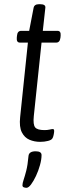

<svg xmlns="http://www.w3.org/2000/svg" viewBox="-20 -670 328 915"><path d="M171 6Q144 6 120.5 -4Q97 -14 84 -39.5Q71 -65 76 -112L113 -467H75Q58 -467 60 -490L61 -500Q63 -523 81 -523H119L140 -632Q143 -650 166 -650H171Q199 -650 196 -632L184 -523H254Q271 -523 269 -500L268 -490Q265 -467 248 -467H178L141 -116Q137 -76 147.5 -63Q158 -50 192 -50Q206 -50 216.5 -52.5Q227 -55 232 -55Q239 -55 238 -43Q238 -38 235.5 -26.5Q233 -15 230 -11Q226 -3 209 1.5Q192 6 171 6ZM106 225Q99 225 93 222.5Q87 220 87 213Q87 203 92.5 187Q98 171 105 144Q112 117 116 72Q119 51 150 51Q178 51 178 69Q178 90 170.5 117Q163 144 151.5 168.5Q140 193 128 209Q116 225 106 225Z"/></svg>

Font: Asap Condensed Condensed Light
Style: Italic
Weight: 300
Width: 3
Italic angle: -6°
Designer: Pablo Cosgaya
Foundry: Omnibus-Type
Version: Version 3.001; ttfautohint (v1.8.4.7-5d5b)